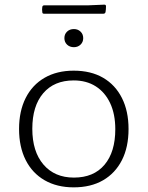

<svg xmlns="http://www.w3.org/2000/svg" viewBox="-20 -799 636 826"><path d="M297 7Q225 7 172 -23.5Q119 -54 90.5 -110.5Q62 -167 62 -244Q62 -321 90.5 -377.5Q119 -434 172 -464.5Q225 -495 297 -495Q371 -495 423.5 -464.5Q476 -434 504.5 -377.5Q533 -321 533 -244Q533 -166 504.5 -110Q476 -54 423.5 -23.5Q371 7 297 7ZM298 -35Q383 -35 429.5 -90Q476 -145 476 -243Q476 -308 454 -355Q432 -402 392 -427.5Q352 -453 297 -453Q213 -453 166 -398Q119 -343 119 -245Q119 -147 167 -91Q215 -35 298 -35ZM298 -596Q280 -596 268.5 -607Q257 -618 257 -635Q257 -652 268.5 -663Q280 -674 298 -674Q315 -674 326.5 -663Q338 -652 338 -635Q338 -618 326.5 -607Q315 -596 298 -596ZM162 -769Q163 -776 170 -776H357L429 -779Q436 -779 436 -772Q436 -765 435.5 -759Q435 -753 434 -747Q432 -740 425 -740H169Q162 -740 162 -747Q161 -752 161 -758Q161 -764 162 -769Z"/></svg>

Font: Hahmlet ExtraLight
Style: Regular
Weight: 250
Designer: Minjoo Ham & Mark Frömberg
Foundry: hypertype
Version: Version 1.002